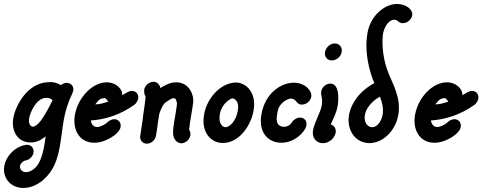

<svg xmlns="http://www.w3.org/2000/svg" viewBox="-35 -709 2402 956"><path d="M31.4 -122.3C19.8 -56.8 52.7 0.3 117.2 0.3C147.6 0.3 167.6 -10.7 192.4 -30C190 -10.9 186.5 9.1 183.3 27.3C177.2 56.4 169.5 84.5 156.7 105.5C142 130.3 116.6 148.2 94.9 148.2C72.9 148.2 62.1 131.8 65 115.5C66.5 106.6 78.8 92.2 92.2 90C110.9 87.3 128.4 70 131.7 51.8C135.5 30 121.4 11.8 99.6 11.8C97.8 11.8 93.1 12.7 91.3 12.7C34.2 23.3 -5.7 72.5 -13.5 116.6C-24.1 176.4 17.4 226.9 81.4 226.9C122.6 226.9 157.1 206.4 179.6 187.3C232.3 142.4 251.4 85 263.4 16.8C271.4 -28.6 275.4 -71.5 282.5 -111.8C289.5 -151.1 300.7 -192.5 324.5 -242.7C324.7 -243.6 325.7 -244.5 325.9 -245.5L326.2 -247.3C327.6 -250 329.3 -254.5 329.8 -257.3C333.6 -279.1 318.5 -296.4 296.7 -296.4C287.6 -296.4 275.9 -291.8 268.4 -285.5C242.8 -299.5 225.2 -299.9 220.1 -300.4C217.1 -300.4 214 -300 211 -300C99.7 -300 41.3 -178.8 31.4 -122.3ZM110.1 -120C115.7 -151.5 145.6 -218 191.7 -221.8H201.7C210.7 -220.9 219.9 -216.4 226.9 -210C178.2 -112.1 151 -78.2 126.4 -78.2C114.1 -81.4 106 -96.6 110.1 -120Z M337.8 -136.4C325.5 -66.2 358 1.8 435.3 1.8C488.6 1.8 559.2 -40.8 565.4 -76.4C569.3 -98.2 555.1 -115.5 533.2 -115.5C523.2 -115.5 508.5 -109.1 500.7 -100.9C483.3 -84.1 458.5 -76.4 449.1 -76.4C433.8 -76.4 421.2 -86.4 416.7 -109.1C484.8 -113.6 559.5 -134.6 633 -186.4C642.3 -192.7 651.2 -207.3 653 -217.3C656.9 -239.1 642.6 -256.4 620.8 -256.4C612.1 -256.4 599.8 -251.4 573.3 -234.5C577.9 -260.4 546.2 -299.1 496.5 -299.1C425.7 -299.1 353.4 -224.6 337.8 -136.4ZM504.1 -202.7C446.1 -185.6 464.9 -192.7 439 -189.1C455.7 -209 457.5 -217.2 483.6 -220.6C495.5 -220.6 499.7 -206 504.1 -202.7Z M673.9 -102.7C670.6 -79.1 666.5 -55.5 663.2 -31.8L663 -30.9C660.4 -10.9 675.6 6.4 695.6 6.4C717.4 6.4 737.7 -10.9 741.5 -32.7L742.2 -36.4C745.5 -55.5 748.5 -77.3 751.4 -99.1C753.8 -112.7 755.2 -125.5 757.7 -140C761 -153.6 773.3 -181.8 783.7 -194.5C786 -197.3 807.7 -211.8 816.6 -216.4C822.5 -219 826.9 -220.2 830.3 -220.2C841 -220.2 842.2 -209 846 -197.3C845.8 -196.4 846.5 -190 845.4 -183.6C843.7 -173.6 840.7 -151.8 838.2 -137.3C833 -108.2 827.4 -76.4 826.6 -50.9C825.3 -7.1 855.6 4.5 866.8 4.5C888.6 4.5 909.1 -13.6 912.9 -35.5C914.5 -44.5 912.1 -56.4 906.8 -62.7C907.7 -78.2 912.4 -110 917.4 -138.2C920 -152.7 924 -175.5 925.2 -187.3L926.9 -197.3C932.2 -227.5 912.1 -299.1 842.1 -299.1C811.7 -299.1 786.7 -284.7 763.5 -270.9C762.8 -271.8 762 -272.7 762.2 -273.6C761.5 -274.5 762.4 -274.5 762.4 -274.5C763 -278.1 752.9 -301.8 729.9 -301.8H728.1C707 -300.9 686.7 -283.6 683 -262.7C682.7 -260.9 683.1 -258.2 682.8 -256.4C682.5 -239.1 687.7 -232.7 689.8 -229.1C688.4 -205.5 683.2 -170.9 679.4 -144.5C675 -119.5 679 -132 673.9 -102.7Z M1074.4 2.9C1157.7 2.9 1214.7 -86.4 1226.9 -155.3C1227.2 -157.2 1227.5 -159 1227.8 -160.9C1241.9 -240.7 1197.5 -295.5 1142 -298.2C1063.4 -298.2 995.4 -219.7 981.3 -140.1C965.1 -48.1 1016.7 2.9 1074.4 2.9ZM1122.5 -219.2C1129.4 -219.2 1157.9 -208.2 1149.4 -160C1137.3 -91.2 1098.2 -75.5 1089.1 -75.5C1076 -75.5 1050.6 -89.6 1059.7 -141.4C1068.8 -193 1112.7 -219.2 1122.5 -219.2Z M1266.8 -140.2C1249.8 -44 1305.3 1.7 1365.3 1.7C1434.8 1.7 1485.4 -54.7 1490.7 -84.5C1494.5 -106.4 1480.3 -123.6 1458.5 -123.6C1443 -123.6 1424.6 -111.8 1416.5 -97.3C1414.3 -92 1400.8 -77.8 1379 -77.8C1361 -77.8 1335.5 -86.2 1344.2 -135.5C1344.8 -139.7 1345.5 -143.6 1346.1 -147.1C1351 -174.8 1355.4 -180.2 1370.4 -196.4C1380.6 -207.6 1403.8 -218.3 1411.2 -218.3C1444 -218.3 1437.7 -188.2 1468 -188.2C1489.9 -188.2 1511.1 -205.5 1514.9 -227.3C1519.9 -255.3 1485 -297.3 1428.2 -297.3C1368.5 -297.3 1286.1 -249.7 1266.8 -140.2Z M1666.3 -450C1670.4 -473.6 1654.7 -492.7 1632 -492.7C1609.3 -492.7 1587.7 -473.6 1583.5 -450C1579.4 -426.4 1594.3 -408.2 1617.1 -408.2C1639.8 -408.2 1662.1 -426.4 1666.3 -450ZM1566.9 -182.7C1561.3 -151.3 1530.2 -98.3 1523.5 -60.5C1517.5 -26.3 1536.7 4.1 1573.7 4.1C1603.1 4.1 1629.8 -20.1 1636 -46.4L1636.6 -50C1639.7 -67.3 1628.4 -85.5 1611.7 -89.1C1623.8 -116.7 1639.8 -145 1646.3 -182.3C1649 -197.3 1660.2 -289.5 1612.2 -292.7H1610.4C1588.5 -292.7 1568.2 -275.5 1564.4 -253.6C1560.7 -232.6 1573.8 -222 1566.9 -182.7Z M1794.8 -545.5C1772.2 -417.3 1828.9 -295.5 1828.9 -295.5L1810.6 -284.5C1727 -231.5 1707.4 -162.9 1702.9 -137.3C1689.4 -61 1735.1 3.6 1804.4 3.6C1870.3 3.6 1934 -56.2 1948.2 -136.4C1963 -220.5 1921.2 -289.3 1901.3 -340C1858.9 -442.6 1870.3 -530 1872.7 -543.6C1875.7 -560.8 1893.5 -610.9 1929.1 -610.9C1946.4 -610.9 1948.3 -593.6 1970.6 -593.6C1992.4 -593.6 2013.7 -610.9 2017.5 -632.7C2021.9 -657.9 1992.4 -687.4 1945.6 -689.1H1941.1C1880.1 -689.1 1810 -631.5 1794.8 -545.5ZM1818.3 -75.5C1796 -75.5 1775.1 -98.4 1782 -137.3C1790.3 -184.4 1838.7 -218.9 1856.9 -227.3C1865.5 -204 1876.5 -173.3 1870.1 -137.3C1864.2 -103.8 1841.7 -75.5 1818.3 -75.5Z M2031.5 -136.4C2019.1 -66.2 2051.6 1.8 2128.9 1.8C2182.3 1.8 2252.8 -40.8 2259.1 -76.4C2262.9 -98.2 2248.7 -115.5 2226.9 -115.5C2216.9 -115.5 2202.1 -109.1 2194.3 -100.9C2177 -84.1 2152.2 -76.4 2142.7 -76.4C2127.4 -76.4 2114.8 -86.4 2110.3 -109.1C2178.4 -113.6 2253.2 -134.6 2326.7 -186.4C2336 -192.7 2344.9 -207.3 2346.6 -217.3C2350.5 -239.1 2336.3 -256.4 2314.4 -256.4C2305.7 -256.4 2293.5 -251.4 2267 -234.5C2271.5 -260.4 2239.8 -299.1 2190.2 -299.1C2119.3 -299.1 2047 -224.6 2031.5 -136.4ZM2197.7 -202.7C2139.8 -185.6 2158.6 -192.7 2132.6 -189.1C2149.4 -209 2151.2 -217.2 2177.2 -220.6C2189.2 -220.6 2193.4 -206 2197.7 -202.7Z"/></svg>

Font: TudorRose
Style: Oblique
Weight: 500
Italic angle: 10°
Version: Version 001.000